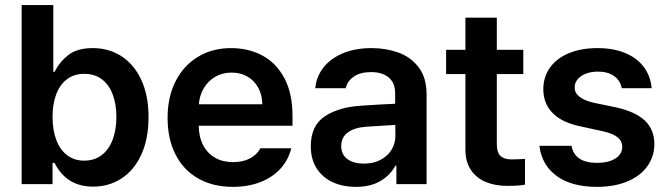

<svg xmlns="http://www.w3.org/2000/svg" viewBox="-20 -727 2639 758"><path d="M65.4 -707H190.4V-443.4H195.3Q215.3 -482.9 250 -510Q284.7 -537.1 346.7 -537.1Q409.2 -537.1 459 -505.4Q508.8 -473.6 537.6 -412.1Q566.4 -350.6 566.4 -264.6Q566.4 -179.2 538.1 -117.2Q509.8 -55.2 460 -22.7Q410.2 9.8 347.7 9.8Q242.2 9.8 195.3 -84H187.5V0H65.4ZM312.5 -92.8Q353 -92.8 381.6 -114.7Q410.2 -136.7 424.8 -175.8Q439.5 -214.8 439.5 -265.6Q439.5 -315.4 425 -354Q410.6 -392.6 382.1 -414.1Q353.5 -435.5 312.5 -435.5Q272.9 -435.5 244.9 -414.6Q216.8 -393.6 202.1 -355.2Q187.5 -316.9 187.5 -265.6Q187.5 -213.9 202.1 -174.8Q216.8 -135.7 244.9 -114.3Q272.9 -92.8 312.5 -92.8Z M641.6 -261.7Q641.6 -343.3 672.9 -405.5Q704.1 -467.8 761 -502.4Q817.9 -537.1 892.6 -537.1Q960 -537.1 1014.9 -508.3Q1069.8 -479.5 1102.3 -419.2Q1134.8 -358.9 1134.8 -269.5V-230.5H764.6Q765.1 -186 782.2 -153.6Q799.3 -121.1 829.6 -104Q859.9 -86.9 900.4 -86.9Q939.9 -86.9 967.8 -102.1Q995.6 -117.2 1007.8 -141.6H1129.9Q1118.7 -95.7 1087.4 -61.3Q1056.2 -26.9 1008.1 -8.1Q960 10.7 899.4 10.7Q820.3 10.7 762 -22.7Q703.6 -56.2 672.6 -117.7Q641.6 -179.2 641.6 -261.7ZM1015.6 -315.4Q1015.1 -351.6 1000 -379.9Q984.9 -408.2 957.5 -424.3Q930.2 -440.4 894.5 -440.4Q857.9 -440.4 829.3 -423.6Q800.8 -406.7 784.2 -378.2Q767.6 -349.6 765.1 -315.4Z M1404.3 -309.6Q1488.8 -315.4 1540 -317.4V-359.4Q1540 -398.9 1515.1 -420.7Q1490.2 -442.4 1444.3 -442.4Q1403.8 -442.4 1377.9 -425.3Q1352.1 -408.2 1344.7 -378.9H1224.6Q1229 -424.3 1256.8 -460.2Q1284.7 -496.1 1333.5 -516.6Q1382.3 -537.1 1447.3 -537.1Q1502.9 -537.1 1552 -519.8Q1601.1 -502.4 1632.6 -461.7Q1664.1 -420.9 1664.1 -354.5V0H1544.9V-73.2H1541Q1521.5 -36.1 1482.4 -12.7Q1443.4 10.7 1384.8 10.7Q1333.5 10.7 1293.2 -7.8Q1252.9 -26.4 1230 -62.5Q1207 -98.6 1207 -149.4Q1207 -231.4 1262.5 -267.8Q1317.9 -304.2 1404.3 -309.6ZM1417 -81.1Q1453.6 -81.1 1481.9 -95.7Q1510.3 -110.4 1525.6 -135.5Q1541 -160.6 1541 -190.4L1540.5 -233.9L1423.8 -226.6Q1377.9 -222.7 1352.5 -203.6Q1327.1 -184.6 1327.1 -150.4Q1327.1 -116.7 1351.6 -98.9Q1376 -81.1 1417 -81.1Z M2045.9 -434.6H1941.4V-159.2Q1941.4 -124 1956.3 -110.8Q1971.2 -97.7 1998 -97.7Q2021.5 -97.7 2052.7 -99.6V2Q2028.3 6.8 1982.4 6.8Q1934.1 6.8 1896.7 -9Q1859.4 -24.9 1838.1 -57.6Q1816.9 -90.3 1817.4 -138.7V-434.6H1741.2V-530.3H1817.4V-657.2H1941.4V-530.3H2045.9Z M2340.8 -444.3Q2314.5 -444.3 2293.2 -436.3Q2272 -428.2 2260.3 -413.8Q2248.5 -399.4 2249 -381.8Q2247.6 -339.4 2324.2 -321.3L2414.1 -302.7Q2489.7 -285.6 2526.4 -250.5Q2563 -215.3 2563.5 -158.2Q2563 -108.4 2535.2 -70.1Q2507.3 -31.7 2456.3 -10.5Q2405.3 10.7 2336.9 10.7Q2236.8 10.7 2178 -32Q2119.1 -74.7 2109.4 -151.4H2236.3Q2242.2 -117.7 2267.8 -100.8Q2293.5 -84 2336.9 -84Q2381.8 -84 2409.2 -101.1Q2436.5 -118.2 2436.5 -147.5Q2436.5 -170.4 2417.7 -185.3Q2398.9 -200.2 2359.4 -209L2274.4 -227.5Q2200.7 -242.2 2162.8 -279.8Q2125 -317.4 2125 -375Q2125 -423.3 2151.4 -460.2Q2177.7 -497.1 2226.1 -517.1Q2274.4 -537.1 2338.9 -537.1Q2401.4 -537.1 2448 -517.8Q2494.6 -498.5 2521.5 -462.9Q2548.3 -427.2 2552.7 -378.9H2434.6Q2428.7 -409.2 2404.3 -426.8Q2379.9 -444.3 2340.8 -444.3Z"/></svg>

Font: Pretendard SemiBold
Style: Regular
Weight: 600
Designer: Base glyphs from Inter by Rasmus Andersson; Hangeul glyphs from Noto Sans CJK(Source Han Sans) by Jang Soo-young and Kan
Foundry: Kil Hyung-jin
Version: Version 1.309